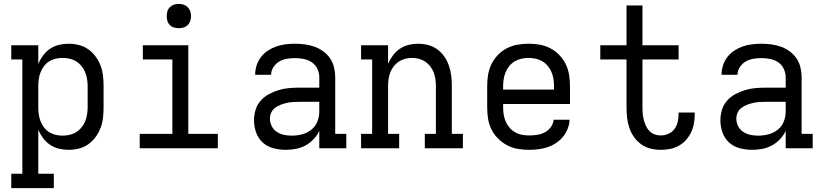

<svg xmlns="http://www.w3.org/2000/svg" viewBox="-20 -763 4240 988"><path d="M38 205V131H95V-457H38V-530H177V-435Q187 -458 202 -478Q217 -498 237.5 -512Q258 -526 283 -532Q308 -538 333 -538Q359 -538 385.5 -531.5Q412 -525 434 -509.5Q456 -494 472 -472Q488 -450 497.5 -425Q507 -400 510 -373.5Q513 -347 513 -320V-210Q513 -183 510 -156.5Q507 -130 497.5 -105Q488 -80 472 -58Q456 -36 434 -20.5Q412 -5 385.5 1.5Q359 8 333 8Q308 8 283 2Q258 -4 237.5 -18Q217 -32 202 -52Q187 -72 177 -95V131H257V205ZM301 -65Q319 -65 337.5 -69Q356 -73 371.5 -82.5Q387 -92 399 -106.5Q411 -121 418 -138Q425 -155 428 -173.5Q431 -192 431 -210V-320Q431 -338 428 -356.5Q425 -375 418 -392Q411 -409 399 -423.5Q387 -438 371.5 -447.5Q356 -457 337.5 -461Q319 -465 301 -465Q283 -465 265 -460.5Q247 -456 232 -446.5Q217 -437 206 -422Q195 -407 188.5 -390.5Q182 -374 179.5 -356Q177 -338 177 -320V-210Q177 -192 179.5 -174Q182 -156 188.5 -139.5Q195 -123 206 -108Q217 -93 232 -83.5Q247 -74 265 -69.5Q283 -65 301 -65Z M699 0V-74H867V-457H715V-530H949V-74H1101V0ZM900 -618Q887 -618 875 -621.5Q863 -625 854 -634Q845 -643 841.5 -655Q838 -667 838 -680Q838 -693 841.5 -705Q845 -717 854 -726Q863 -735 875 -739Q887 -743 900 -743Q913 -743 925 -739Q937 -735 946 -726Q955 -717 959 -705Q963 -693 963 -680Q963 -667 959 -655Q955 -643 946 -634Q937 -625 925 -621.5Q913 -618 900 -618Z M1451 8Q1419 8 1387.5 0Q1356 -8 1332.5 -29Q1309 -50 1298 -81Q1287 -112 1287 -143Q1287 -171 1295 -197.5Q1303 -224 1321 -244.5Q1339 -265 1363 -278Q1387 -291 1413 -299Q1439 -307 1466 -309.5Q1493 -312 1521 -312H1623V-365Q1623 -388 1613 -409Q1603 -430 1584.5 -442.5Q1566 -455 1543.5 -459.5Q1521 -464 1499 -464Q1477 -464 1456 -460.5Q1435 -457 1417 -446.5Q1399 -436 1387 -417.5Q1375 -399 1375 -378Q1375 -378 1375 -378Q1375 -378 1375 -378H1293Q1293 -378 1293 -378.5Q1293 -379 1293 -379Q1293 -403 1300.5 -426.5Q1308 -450 1323 -469.5Q1338 -489 1358.5 -502.5Q1379 -516 1402 -524Q1425 -532 1449.5 -535Q1474 -538 1499 -538Q1524 -538 1549.5 -534.5Q1575 -531 1599 -522.5Q1623 -514 1644 -498.5Q1665 -483 1679 -462Q1693 -441 1699 -416Q1705 -391 1705 -365V-74H1762V0H1623V-90Q1612 -66 1593.5 -46.5Q1575 -27 1552 -14.5Q1529 -2 1503 3Q1477 8 1451 8ZM1482 -65Q1509 -65 1535 -72Q1561 -79 1582 -95.5Q1603 -112 1613 -137Q1623 -162 1623 -189V-239H1521Q1504 -239 1488 -238Q1472 -237 1456 -233.5Q1440 -230 1424.5 -224Q1409 -218 1396 -208.5Q1383 -199 1376 -184Q1369 -169 1369 -152Q1369 -132 1378.5 -113.5Q1388 -95 1405 -84Q1422 -73 1442 -69Q1462 -65 1482 -65Z M1838 0V-74H1895V-457H1838V-530H1977V-435Q1987 -458 2002 -478Q2017 -498 2037.5 -512Q2058 -526 2082.5 -532Q2107 -538 2132 -538Q2158 -538 2184 -531Q2210 -524 2231 -508.5Q2252 -493 2267 -471Q2282 -449 2290.5 -424Q2299 -399 2302 -372.5Q2305 -346 2305 -320V-74H2362V0H2166V-74H2223V-320Q2223 -338 2220.5 -356Q2218 -374 2211.5 -390.5Q2205 -407 2194 -421.5Q2183 -436 2168 -446Q2153 -456 2135.5 -460.5Q2118 -465 2100 -465Q2082 -465 2064.5 -460.5Q2047 -456 2032 -446Q2017 -436 2006 -421.5Q1995 -407 1988.5 -390.5Q1982 -374 1979.5 -356Q1977 -338 1977 -320V-74H2034V0Z M2702 8Q2673 8 2644 3Q2615 -2 2589.5 -15.5Q2564 -29 2543 -50Q2522 -71 2509 -97Q2496 -123 2491.5 -152Q2487 -181 2487 -210V-320Q2487 -349 2491.5 -377.5Q2496 -406 2508.5 -432Q2521 -458 2541.5 -479.5Q2562 -501 2588 -514.5Q2614 -528 2642.5 -533Q2671 -538 2700 -538Q2729 -538 2757.5 -533Q2786 -528 2812 -514.5Q2838 -501 2858.5 -479.5Q2879 -458 2891.5 -432Q2904 -406 2908.5 -377.5Q2913 -349 2913 -320V-228H2569V-210Q2569 -191 2572 -172.5Q2575 -154 2582.5 -137Q2590 -120 2602 -106Q2614 -92 2630.5 -82.5Q2647 -73 2665.5 -69.5Q2684 -66 2702 -66Q2723 -66 2743.5 -69Q2764 -72 2782.5 -81.5Q2801 -91 2814 -108.5Q2827 -126 2829 -147H2911Q2910 -123 2901 -100Q2892 -77 2876.5 -58.5Q2861 -40 2840.5 -26.5Q2820 -13 2797 -5.5Q2774 2 2750 5Q2726 8 2702 8ZM2831 -302V-320Q2831 -338 2828 -356.5Q2825 -375 2818 -392Q2811 -409 2799 -423.5Q2787 -438 2771 -447.5Q2755 -457 2736.5 -461Q2718 -465 2700 -465Q2682 -465 2663.5 -461Q2645 -457 2629 -447.5Q2613 -438 2601 -423.5Q2589 -409 2582 -392Q2575 -375 2572 -356.5Q2569 -338 2569 -320V-302Z M3380 8Q3353 8 3327 1.5Q3301 -5 3279.5 -20.5Q3258 -36 3242.5 -58Q3227 -80 3218.5 -105Q3210 -130 3207 -156.5Q3204 -183 3204 -210V-457H3069V-530H3204V-735H3286V-530H3472V-457H3286V-210Q3286 -193 3287.5 -177Q3289 -161 3293 -145.5Q3297 -130 3304 -115Q3311 -100 3322 -88.5Q3333 -77 3348.5 -71.5Q3364 -66 3380 -66Q3400 -66 3419.5 -74.5Q3439 -83 3451 -99.5Q3463 -116 3467.5 -136.5Q3472 -157 3472 -177Q3472 -179 3472 -180.5Q3472 -182 3472 -184H3555Q3555 -181 3555 -178.5Q3555 -176 3555 -173Q3555 -149 3550.5 -125.5Q3546 -102 3535.5 -80.5Q3525 -59 3509 -41.5Q3493 -24 3472 -12.5Q3451 -1 3427.5 3.5Q3404 8 3380 8Z M3851 8Q3819 8 3787.5 0Q3756 -8 3732.5 -29Q3709 -50 3698 -81Q3687 -112 3687 -143Q3687 -171 3695 -197.5Q3703 -224 3721 -244.5Q3739 -265 3763 -278Q3787 -291 3813 -299Q3839 -307 3866 -309.5Q3893 -312 3921 -312H4023V-365Q4023 -388 4013 -409Q4003 -430 3984.5 -442.5Q3966 -455 3943.5 -459.5Q3921 -464 3899 -464Q3877 -464 3856 -460.5Q3835 -457 3817 -446.5Q3799 -436 3787 -417.5Q3775 -399 3775 -378Q3775 -378 3775 -378Q3775 -378 3775 -378H3693Q3693 -378 3693 -378.5Q3693 -379 3693 -379Q3693 -403 3700.5 -426.5Q3708 -450 3723 -469.5Q3738 -489 3758.5 -502.5Q3779 -516 3802 -524Q3825 -532 3849.5 -535Q3874 -538 3899 -538Q3924 -538 3949.5 -534.5Q3975 -531 3999 -522.5Q4023 -514 4044 -498.5Q4065 -483 4079 -462Q4093 -441 4099 -416Q4105 -391 4105 -365V-74H4162V0H4023V-90Q4012 -66 3993.5 -46.5Q3975 -27 3952 -14.5Q3929 -2 3903 3Q3877 8 3851 8ZM3882 -65Q3909 -65 3935 -72Q3961 -79 3982 -95.5Q4003 -112 4013 -137Q4023 -162 4023 -189V-239H3921Q3904 -239 3888 -238Q3872 -237 3856 -233.5Q3840 -230 3824.5 -224Q3809 -218 3796 -208.5Q3783 -199 3776 -184Q3769 -169 3769 -152Q3769 -132 3778.5 -113.5Q3788 -95 3805 -84Q3822 -73 3842 -69Q3862 -65 3882 -65Z"/></svg>

Font: Iosevka Curly Slab Extended
Style: Regular
Weight: 400
Width: 7
Monospace: yes
Designer: Belleve Invis
Foundry: Belleve Invis
Version: Version 11.1.0; ttfautohint (v1.8.3)